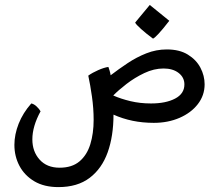

<svg xmlns="http://www.w3.org/2000/svg" viewBox="-20 -492 899 788"><path d="M219.7 275.9Q161.1 275.9 120.8 252Q80.6 228 59.8 188.7Q39.1 149.4 39.1 102.5Q39.1 60.1 56.6 15.6Q74.2 -28.8 108.4 -67.4Q119.1 -65.4 129.9 -55.4Q140.6 -45.4 146.5 -35.2Q112.8 26.4 112.8 80.1Q112.8 129.9 142.6 163.1Q172.4 196.3 224.6 196.3Q275.4 196.3 306.2 170.4Q336.9 144.5 350.6 100.1Q364.3 55.7 364.3 0Q364.3 -47.4 357.4 -95.5Q350.6 -143.6 342.3 -181.6Q359.4 -193.8 383.3 -204.3Q407.2 -214.8 424.8 -217.3Q426.3 -214.4 429.7 -202.6Q433.1 -190.9 434.1 -183.1Q467.3 -208.5 503.9 -232.9Q540.5 -257.3 580.8 -273.2Q621.1 -289.1 664.6 -289.1Q716.8 -289.1 751.2 -267.8Q785.6 -246.6 802.7 -213.9Q819.8 -181.2 819.8 -146Q819.8 -100.6 792 -64.7Q764.2 -28.8 716.8 -8.3Q669.4 12.2 611.3 12.2Q565.4 12.2 524.2 3.7Q482.9 -4.9 445.8 -21.5Q445.8 66.4 421.9 133.3Q397.9 200.2 347.9 238Q297.9 275.9 219.7 275.9ZM599.6 -67.4Q660.6 -67.4 698.7 -87.4Q736.8 -107.4 736.8 -145.5Q736.8 -174.3 713.1 -192.6Q689.5 -210.9 651.4 -210.9Q611.8 -210.9 572.3 -192.1Q532.7 -173.3 499.3 -147.5Q465.8 -121.6 444.8 -100.1Q475.6 -86.4 515.1 -76.9Q554.7 -67.4 599.6 -67.4ZM607.9 -333.5Q580.6 -353.5 559.1 -372.8Q537.6 -392.1 534.7 -399.4L594.7 -471.7L674.8 -406.7Q646.5 -370.1 630.1 -352.8Q613.8 -335.4 607.9 -333.5Z"/></svg>

Font: Harmattan SemiBold
Style: Regular
Weight: 600
Designer: George W. Nuss III and SIL International
Foundry: SIL International
Version: Version 4.000